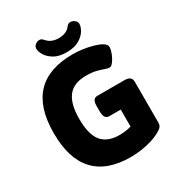

<svg xmlns="http://www.w3.org/2000/svg" viewBox="-205 -1020 1083 1163"><g transform="rotate(-30 336.0 -438.0)"><path d="M372 8Q37 8 37 -351Q37 -708 375 -708Q408 -708 444 -703Q480 -698 512 -689Q544 -680 565 -668Q577 -661 584 -652.5Q591 -644 591 -634Q591 -622 585.5 -604Q580 -586 570.5 -568Q561 -550 550.5 -538Q540 -526 530 -526Q517 -526 498.5 -533Q480 -540 451.5 -547.5Q423 -555 379 -555Q294 -555 254 -504.5Q214 -454 214 -350Q214 -239 254 -190.5Q294 -142 378 -142Q418 -142 460 -153V-272H379Q344 -272 344 -327V-365Q344 -415 379 -415H570Q618 -415 618 -375V-90Q618 -72 608.5 -60.5Q599 -49 571 -35Q549 -23 515.5 -13Q482 -3 444.5 2.5Q407 8 372 8ZM351 -736Q299 -736 266 -755Q233 -774 217 -800Q201 -826 201 -847Q201 -862 214.5 -873Q228 -884 243 -884Q252 -884 258 -880Q264 -876 273 -866Q288 -849 308.5 -841.5Q329 -834 352 -834Q378 -834 399 -842.5Q420 -851 432 -868Q444 -884 460 -884Q476 -884 489.5 -873Q503 -862 503 -847Q503 -827 487.5 -801Q472 -775 438.5 -755.5Q405 -736 351 -736Z"/></g></svg>

Font: Asap ExtraBold
Style: Regular
Weight: 800
Designer: Pablo Cosgaya
Foundry: Omnibus-Type
Version: Version 3.001; ttfautohint (v1.8.4.7-5d5b)